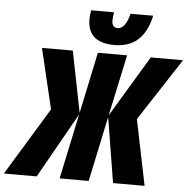

<svg xmlns="http://www.w3.org/2000/svg" viewBox="-128 -1007 1059 1067"><g transform="rotate(5 401.5 -473.0)"><path d="M483 -765C584 -765 656 -818 683 -946H557C543 -889 521 -860 492 -860C470 -860 460 -875 460 -901C460 -913 462 -930 465 -946H337C334 -930 332 -909 332 -898C332 -816 373 -765 483 -765ZM-67 0H116L321 -364L244 0H406L483 -363L542 0H718L643 -366L870 -714H690L485 -373L558 -714H395L323 -373L255 -714H83L163 -378Z"/></g></svg>

Font: Noto Sans UI Condensed Black
Style: Italic
Weight: 900
Width: 3
Italic angle: -192°
Designer: Monotype Design Team
Foundry: Monotype Imaging Inc.
Version: Version 1.901